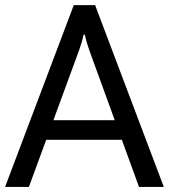

<svg xmlns="http://www.w3.org/2000/svg" viewBox="-20 -736 665 756"><path d="M0 0 270.5 -715.8H354.5L625 0H527.3L332 -537.1Q326.2 -553.2 321.8 -568.4Q317.4 -583.5 314 -599.6H309.1Q305.7 -583.5 301.3 -568.4Q296.9 -553.2 291 -537.1L93.8 0ZM116.2 -185.5 145 -262.7H479L507.3 -185.5Z"/></svg>

Font: RobotoFlex
Style: Regular
Weight: 400
Designer: Berlow after Robertson
Foundry: Google
Version: Version 2.136